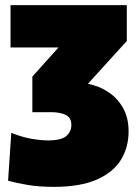

<svg xmlns="http://www.w3.org/2000/svg" viewBox="-20 -522 539 748"><path d="M190 206Q132.5 206 89.2 198.8Q46 191.5 11.5 182L24 -4.5Q66.5 12.5 103.2 18.8Q140 25 166.5 25Q219 25 238.5 7.8Q258 -9.5 258 -35.5Q258 -63.5 236.2 -74.2Q214.5 -85 179 -85H106V-223.5Q118 -236.5 129.8 -250Q141.5 -263.5 153.5 -276.5L208 -337H21V-502H474V-362Q446 -331.5 418.2 -301Q390.5 -270.5 362.5 -239.5L322.5 -195.5Q366.5 -187 402.5 -163Q438.5 -139 459.8 -100.5Q481 -62 481 -10.5Q481 52.5 450.8 101.2Q420.5 150 356.2 178Q292 206 190 206Z"/></svg>

Font: Commissioner Black
Style: Regular
Weight: 900
Designer: Kostas Bartsokas
Foundry: Kostas Bartsokas
Version: Version 1.000; ttfautohint (v1.8.3)